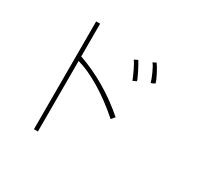

<svg xmlns="http://www.w3.org/2000/svg" viewBox="-156 -894 1232 1174"><g transform="rotate(30 460.0 -307.5)"><path d="M583 -215Q494 -294 402 -349.5Q310 -405 236 -425V73H208V-688H236V-457Q434 -388 604 -240ZM685 -528Q679 -551 661 -591Q643 -631 631 -643L654 -655Q667 -638 688 -598Q709 -558 712 -540ZM582 -484Q573 -508 554 -547.5Q535 -587 524 -601L549 -613Q560 -596 581.5 -554Q603 -512 607 -496Z"/></g></svg>

Font: LINE Seed Sans KR Thin
Style: Regular
Weight: 250
Designer: LINE BX Design & Sandoll Inc & Dalton Maag Ltd
Foundry: Sandoll Inc.
Version: Version 1.000